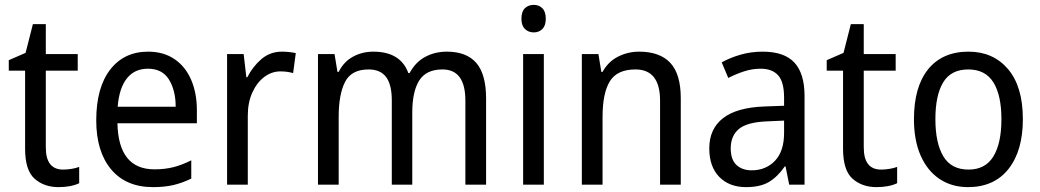

<svg xmlns="http://www.w3.org/2000/svg" viewBox="-20 -758 4267 788"><path d="M239 -62Q256 -62 274 -65Q292 -68 305 -73V-6Q271 10 220 10Q161 10 122 -24.5Q83 -59 83 -148V-468H16V-511L85 -541L115 -659H168V-536H299V-468H168V-153Q168 -62 239 -62Z M588 -546Q651 -546 696 -515.5Q741 -485 764.5 -430.5Q788 -376 788 -306V-252H462Q466 -63 614 -63Q657 -63 692 -72Q727 -81 765 -100V-25Q728 -7 691.5 1.5Q655 10 608 10Q497 10 436 -63Q375 -136 375 -264Q375 -398 432 -472Q489 -546 588 -546ZM587 -476Q532 -476 500.5 -436Q469 -396 463 -320H701Q701 -387 673.5 -431.5Q646 -476 587 -476Z M1137 -546Q1151 -546 1166 -544.5Q1181 -543 1194 -540L1183 -458Q1159 -465 1131 -465Q1095 -465 1064.5 -442Q1034 -419 1015.5 -378Q997 -337 997 -284V0H912V-536H980L991 -441H995Q1018 -486 1053.5 -516Q1089 -546 1137 -546Z M1814 -546Q1895 -546 1935 -499.5Q1975 -453 1975 -353V0H1890V-345Q1890 -473 1796 -473Q1729 -473 1700.5 -427.5Q1672 -382 1672 -296V0H1588V-346Q1588 -411 1564.5 -442Q1541 -473 1493 -473Q1422 -473 1396 -421.5Q1370 -370 1370 -279V0H1285V-536H1353L1365 -463H1370Q1391 -505 1429 -525.5Q1467 -546 1512 -546Q1624 -546 1656 -458H1661Q1685 -503 1725 -524.5Q1765 -546 1814 -546Z M2171 -738Q2192 -738 2206 -724Q2220 -710 2220 -681Q2220 -653 2206 -639Q2192 -625 2171 -625Q2149 -625 2134.5 -639Q2120 -653 2120 -681Q2120 -710 2134 -724Q2148 -738 2171 -738ZM2212 -536V0H2127V-536Z M2603 -546Q2688 -546 2731 -500Q2774 -454 2774 -355V0H2689V-345Q2689 -473 2588 -473Q2513 -473 2483 -424.5Q2453 -376 2453 -278V0H2368V-536H2436L2448 -463H2453Q2476 -505 2516.5 -525.5Q2557 -546 2603 -546Z M3110 -546Q3199 -546 3240.5 -501Q3282 -456 3282 -364V0H3219L3204 -75H3201Q3171 -32 3135.5 -11Q3100 10 3042 10Q2973 10 2932 -32Q2891 -74 2891 -149Q2891 -229 2947.5 -273Q3004 -317 3118 -321L3198 -324V-357Q3198 -422 3173.5 -449Q3149 -476 3102 -476Q3067 -476 3033.5 -465Q3000 -454 2969 -438L2942 -502Q2976 -521 3019 -533.5Q3062 -546 3110 -546ZM3130 -260Q3047 -257 3013 -229Q2979 -201 2979 -149Q2979 -103 3002.5 -81Q3026 -59 3065 -59Q3123 -59 3160.5 -98Q3198 -137 3198 -213V-263Z M3596 -62Q3613 -62 3631 -65Q3649 -68 3662 -73V-6Q3628 10 3577 10Q3518 10 3479 -24.5Q3440 -59 3440 -148V-468H3373V-511L3442 -541L3472 -659H3525V-536H3656V-468H3525V-153Q3525 -62 3596 -62Z M4178 -269Q4178 -139 4119 -64.5Q4060 10 3953 10Q3886 10 3836 -23.5Q3786 -57 3758.5 -119.5Q3731 -182 3731 -269Q3731 -402 3789.5 -474Q3848 -546 3955 -546Q4056 -546 4117 -474.5Q4178 -403 4178 -269ZM3819 -269Q3819 -171 3851.5 -116.5Q3884 -62 3955 -62Q4024 -62 4057 -116Q4090 -170 4090 -269Q4090 -367 4057 -420Q4024 -473 3954 -473Q3883 -473 3851 -420Q3819 -367 3819 -269Z"/></svg>

Font: Noto Sans Myanmar SemiCondensed
Style: Regular
Weight: 400
Width: 4
Designer: Monotype Design Team
Foundry: Monotype Imaging Inc.
Version: Version 2.107; ttfautohint (v1.8.4.7-5d5b)